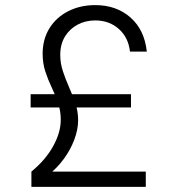

<svg xmlns="http://www.w3.org/2000/svg" viewBox="-20 -732 690 752"><path d="M103 0V-60Q158 -105 188 -159Q218 -213 218 -263Q218 -297 207.5 -328Q197 -359 182.5 -389.5Q168 -420 157.5 -452Q147 -484 147 -522Q147 -578 173.5 -621Q200 -664 247 -688Q294 -712 353 -712Q436 -712 491 -663.5Q546 -615 555 -530H489Q483 -585 445.5 -618.5Q408 -652 353 -652Q315 -652 284 -635.5Q253 -619 234.5 -589Q216 -559 216 -517Q216 -484 226.5 -452.5Q237 -421 250.5 -390.5Q264 -360 275 -328Q286 -296 286 -261Q286 -225 271 -185Q256 -145 229.5 -109Q203 -73 168 -46L147 -60H551V0ZM100 -311V-363H493V-311Z"/></svg>

Font: Azeret Mono Thin ExtraLight
Style: Regular
Weight: 250
Version: Version 1.002